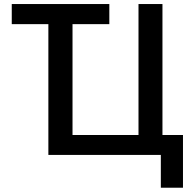

<svg xmlns="http://www.w3.org/2000/svg" viewBox="-20 -751 948 932"><path d="M510.7 -731.4V-633.8H332V-95.7H652.3V-731.4H768.6V-95.7H868.2V160.2H760.7V1H214.8V-633.8H37.1V-731.4Z"/></svg>

Font: Gen Shin Gothic Medium
Style: Regular
Weight: 500
Designer: [Source Han Sans]
Ryoko NISHIZUKA  (kana & ideographs); Paul D. Hunt (Latin, Greek & Cyrillic); Wenlong ZHANG  (bopomofo
Version: Version 1.002.20150607